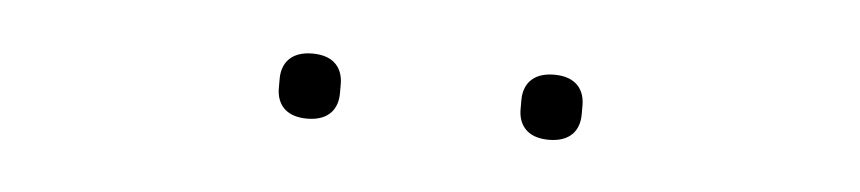

<svg xmlns="http://www.w3.org/2000/svg" viewBox="-23 -739 645 144"><g transform="rotate(5 300.0 -666.5)"><path d="M209 -642C226 -642 232 -652 232 -663V-670C232 -681 226 -691 209 -691C192 -691 186 -681 186 -670V-663C186 -652 192 -642 209 -642ZM391 -642C408 -642 414 -652 414 -663V-670C414 -681 408 -691 391 -691C374 -691 368 -681 368 -670V-663C368 -652 374 -642 391 -642Z"/></g></svg>

Font: IBM Plex Sans Thai Looped Thin
Style: Regular
Weight: 100
Designer: Mike Abbink, Paul van der Laan, Pieter van Rosmalen, Ben Mitchell, Mark Frömberg
Foundry: Bold Monday
Version: Version 1.1